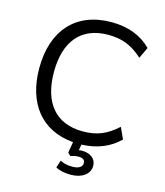

<svg xmlns="http://www.w3.org/2000/svg" viewBox="-130 -812 944 1101"><g transform="rotate(15 342.0 -261.0)"><path d="M394 192C460 192 506 159 506 110C506 67 471 42 422 42C416 42 410 43 403 44L409 9C502 6 577 -26 632 -81L601 -148C537 -90 480 -66 396 -66C235 -66 149 -171 149 -353C149 -535 235 -639 396 -639C480 -639 537 -615 601 -558L632 -624C574 -683 495 -714 395 -714C183 -714 62 -575 62 -353C62 -143 169 -8 359 8L348 73L365 89C385 82 398 80 412 80C438 80 450 91 450 108C450 132 427 145 391 145C361 145 342 140 318 129L304 173C326 185 359 192 394 192Z"/></g></svg>

Font: Poppy and Pepper
Style: Regular
Weight: 400
Designer: Thy Ha
Foundry: Thy Ha
Version: Version 0.001;Glyphs 3.2 (3227)